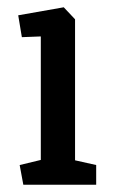

<svg xmlns="http://www.w3.org/2000/svg" viewBox="-20 -507 309 527"><path d="M44 0 34 -54 92 -68V-407L40 -405L30 -465L155 -487L186 -454V-67L244 -54V0Z"/></svg>

Font: Kreon
Style: Regular
Weight: 400
Designer: Julia Petretta
Foundry: Julia Petretta and Eli Heuer
Version: Version 2.002